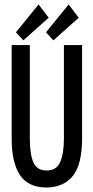

<svg xmlns="http://www.w3.org/2000/svg" viewBox="-20 -824 415 856"><path d="M188 12Q106 12 69 -43.5Q32 -99 32 -206V-623H113V-205Q113 -135 129.5 -99Q146 -63 189 -64Q232 -64 248.5 -102Q265 -140 265 -208V-623H346V-209Q346 -91 305 -40Q264 11 188 12ZM218 -644 185 -680 286 -804 331 -745ZM84 -644 51 -680 152 -804 197 -745Z"/></svg>

Font: Inconsolata Condensed SemiBold
Style: Regular
Weight: 600
Width: 3
Monospace: yes
Designer: Raph Levien, Cyreal, Brenton Simpson
Foundry: Raph Levien, Cyreal, Google
Version: Version 3.100; ttfautohint (v1.8.4.7-5d5b)